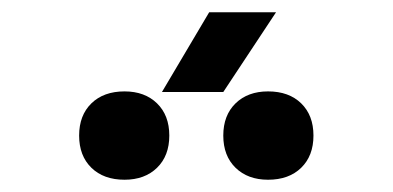

<svg xmlns="http://www.w3.org/2000/svg" viewBox="-20 -935 640 313"><path d="M244 -785 321 -915H430L344 -785ZM417 -642Q384 -642 364 -661.5Q344 -681 344 -714Q344 -747 364 -766.5Q384 -786 417 -786Q451 -786 471 -766.5Q491 -747 491 -714Q491 -681 471 -661.5Q451 -642 417 -642ZM183 -642Q149 -642 129 -661.5Q109 -681 109 -714Q109 -747 129 -766.5Q149 -786 183 -786Q216 -786 236 -766.5Q256 -747 256 -714Q256 -681 236 -661.5Q216 -642 183 -642Z"/></svg>

Font: JetBrains Mono NL
Style: Bold
Weight: 700
Monospace: yes
Designer: Philipp Nurullin, Konstantin Bulenkov
Foundry: JetBrains
Version: Version 2.305; ttfautohint (v1.8.4.7-5d5b)